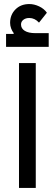

<svg xmlns="http://www.w3.org/2000/svg" viewBox="-20 -930 271 950"><path d="M10 -762H47L48 -766Q40 -776 35 -789.5Q30 -803 30 -817Q30 -857 56.5 -883.5Q83 -910 125 -910Q149 -910 173.5 -898.5Q198 -887 212 -867L173 -818Q152 -841 125 -841Q107 -841 95.5 -832Q84 -823 84 -809Q84 -789 102.5 -777.5Q121 -766 155 -766H221V-698H10ZM74 -618H157V0H74Z"/></svg>

Font: IBM Plex Sans Arabic Text
Style: Regular
Weight: 450
Designer: Mike Abbink, Paul van der Laan, Pieter van Rosmalen, Wael Morcos, Khajak Apelian
Foundry: Bold Monday
Version: Version 1.2